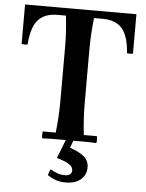

<svg xmlns="http://www.w3.org/2000/svg" viewBox="-61 -748 777 1022"><g transform="rotate(5 328.0 -237.5)"><path d="M184 2Q180 -17 184 -35H253Q258 -78 260.5 -121.5Q263 -165 263 -210V-490Q263 -535 260.5 -575Q258 -615 253 -660H208Q138 -660 103.5 -619.5Q69 -579 63 -489Q47 -486 31 -489V-700H626V-489Q610 -486 594 -489Q588 -579 554 -619.5Q520 -660 449 -660H403Q398 -615 395.5 -575Q393 -535 393 -490V-210Q393 -165 395.5 -121.5Q398 -78 403 -35H473Q477 -17 473 2Q439 0 401 0Q363 0 328 0Q294 0 256.5 0Q219 0 184 2ZM244 162Q263 174 282.5 180.5Q302 187 319 187Q358 187 358 157Q358 139 336 125Q314 111 271 99L310 0H350L336 39Q385 55 411.5 77Q438 99 438 136Q438 175 409 200Q380 225 328 225Q300 225 277.5 217.5Q255 210 232 195Q234 176 244 162Z"/></g></svg>

Font: Poltawski Nowy SemiBold
Style: Regular
Weight: 600
Version: Version 1.001;gftools[0.9.25]